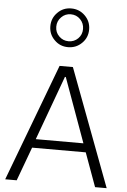

<svg xmlns="http://www.w3.org/2000/svg" viewBox="-64 -1043 720 1088"><g transform="rotate(5 296.0 -498.5)"><path d="M296.9 -997.1C266.1 -997.1 240.2 -986.3 219.2 -964.8C197.8 -943.4 187 -917.5 187 -886.7C187 -856 197.8 -830.1 219.2 -809.1C240.2 -787.6 266.1 -776.9 296.9 -776.9C327.6 -776.9 354 -787.6 375.5 -809.1C397 -830.1 407.7 -856 407.7 -886.7C407.7 -917.5 397 -943.4 375.5 -964.8C354 -986.3 327.6 -997.1 296.9 -997.1ZM296.9 -963.9C318.4 -963.9 336.4 -956.5 351.1 -941.4C365.7 -926.3 373 -908.2 373 -886.7C373 -865.2 365.7 -847.2 351.1 -832.5C336.4 -817.9 318.4 -810.5 296.9 -810.5C275.9 -810.5 257.8 -817.9 243.2 -832.5C228 -847.2 220.7 -865.2 220.7 -886.7C220.7 -908.2 228 -926.3 243.2 -941.4C257.8 -956.5 275.9 -963.9 296.9 -963.9ZM449.2 -191.9 519 0H585L334.5 -667H258.8L7.8 0H73.2L144 -191.9ZM299.3 -607.4 431.6 -241.7H160.6L294.4 -607.4Z"/></g></svg>

Font: Estedad Light
Style: Regular
Weight: 300
Designer: Amin Abedi
Version: Version 7.3